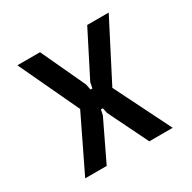

<svg xmlns="http://www.w3.org/2000/svg" viewBox="-137 -737 874 874"><g transform="rotate(-30 300.0 -300.0)"><path d="M70 0 208 -285 60 -600H179L287 -368L293 -338H303L309 -368L427 -600H540L383 -295L530 0H407L305 -208L299 -236H289L283 -208L183 0Z"/></g></svg>

Font: Martian Mono Condensed
Style: Regular
Weight: 400
Width: 3
Designer: Roman Shamin
Foundry: Evil Martians
Version: Version 1.000